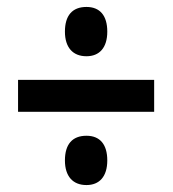

<svg xmlns="http://www.w3.org/2000/svg" viewBox="-20 -629 497 553"><path d="M229 -467C266 -467 289 -491 289 -538C289 -584 268 -609 229 -609C188 -609 167 -584 167 -538C167 -492 190 -467 229 -467ZM32 -307H424V-399H32ZM229 -96C266 -96 289 -120 289 -167C289 -213 268 -238 229 -238C188 -238 167 -213 167 -167C167 -121 190 -96 229 -96Z"/></svg>

Font: Noto Sans Armenian ExtraCondensed SemiBold
Style: Regular
Weight: 600
Width: 2
Designer: Monotype Design Team
Foundry: Monotype Imaging Inc.
Version: Version 2.008